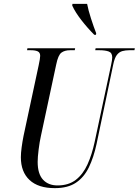

<svg xmlns="http://www.w3.org/2000/svg" viewBox="-20 -964 718 994"><path d="M264 10Q178 10 133 -32Q88 -74 88 -150Q88 -171 92 -201Q96 -231 102 -261L180 -625Q184 -644 186 -656Q188 -668 188 -675Q188 -692 175.5 -698Q163 -704 140 -704H120L122 -714H369L367 -704H343Q315 -704 298 -691.5Q281 -679 271 -630L192 -261Q185 -230 180 -190Q175 -150 175 -126Q175 -64 202.5 -34Q230 -4 278 -4Q335 -4 372.5 -33Q410 -62 433 -113Q456 -164 470 -229L555 -627Q561 -654 561 -667Q561 -691 542.5 -697.5Q524 -704 495 -704H473L475 -714H678L676 -704H650Q630 -704 613.5 -699.5Q597 -695 585 -679.5Q573 -664 566 -629L480 -219Q465 -149 440 -97.5Q415 -46 373 -18Q331 10 264 10ZM468 -784Q433 -819 401.5 -859.5Q370 -900 354 -935L355 -944H431Q437 -912 451 -868.5Q465 -825 478 -792L477 -784Z"/></svg>

Font: Noto Serif Display ExtraCondensed
Style: Italic
Weight: 400
Width: 2
Italic angle: -12°
Designer: Monotype Design Team
Foundry: Monotype Imaging Inc.
Version: Version 2.009